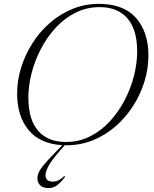

<svg xmlns="http://www.w3.org/2000/svg" viewBox="-20 -745 799 998"><path d="M216.5 166Q216.5 199 255.5 199Q285 199 314.5 169.5L318.5 173.5Q294.5 205.5 275.5 219Q256.5 232.5 233 232.5Q203 232.5 188.8 218.2Q174.5 204 174.5 182Q174.5 166.5 181.8 150.5Q189 134.5 207.2 112.5Q225.5 90.5 258 57L303.5 9.5Q187 2.5 128 -69.5Q69 -141.5 69 -259Q69 -326.5 89.8 -393.5Q110.5 -460.5 148.5 -520.2Q186.5 -580 239.2 -626Q292 -672 356.5 -698.5Q421 -725 494 -725Q622 -725 686.8 -652Q751.5 -579 751.5 -456Q751.5 -388.5 731 -321.5Q710.5 -254.5 672.2 -194.8Q634 -135 581.5 -89Q529 -43 464.2 -16.5Q399.5 10 326.5 10Q321 10 316 10L292.5 37Q245 92 230.8 120.2Q216.5 148.5 216.5 166ZM127.5 -237.5Q127.5 -124 178 -65.5Q228.5 -7 322.5 -7Q390 -7 447.5 -35.8Q505 -64.5 550.2 -113.5Q595.5 -162.5 627.5 -223.5Q659.5 -284.5 676.2 -350.2Q693 -416 693 -477.5Q693 -591 642.5 -649.5Q592 -708 498 -708Q430.5 -708 373 -679.2Q315.5 -650.5 270.2 -601.5Q225 -552.5 193 -491.5Q161 -430.5 144.2 -364.8Q127.5 -299 127.5 -237.5Z"/></svg>

Font: Newsreader 72pt Light
Style: Italic
Weight: 300
Italic angle: -17°
Designer: Hugues Gentile
Foundry: Production Type
Version: Version 1.003; ttfautohint (v1.8.3)